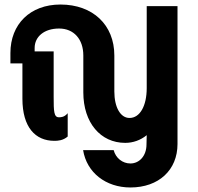

<svg xmlns="http://www.w3.org/2000/svg" viewBox="-20 -621 875 848"><path d="M556 207C681 207 764 130 764 15V-594H628V-232C628 -153 598 -100 552 -100C512 -100 485 -147 485 -217V-376C485 -511 390 -601 247 -601C113 -601 26 -514 26 -387V-341H79V-185C79 -59 136 1 220 1C235 1 258 0 279 -18V-121C264 -103 249 -103 240 -103C218 -103 217 -130 217 -192V-394H133V-409C133 -459 175 -495 241 -495C306 -495 348 -448 348 -376V-213C348 -79 424 10 533 10C568 10 601 -2 628 -24L627 17C627 68 595 101 556 101C521 101 491 77 482 42H347C363 141 447 207 556 207Z"/></svg>

Font: Vanilla Cream ExtraBold
Style: Regular
Weight: 800
Designer: Jeremy Tribby, Jinavaṁso
Foundry: Tribby Type
Version: Version 1.422;Glyphs 3.1.2 (3151)